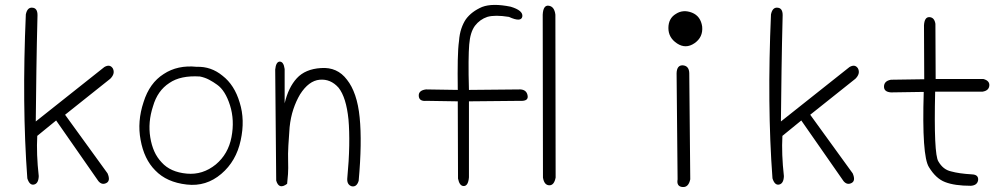

<svg xmlns="http://www.w3.org/2000/svg" viewBox="-20 -748 4040 773"><path d="M242 -286 413 -50Q426 -20 408 -11Q390 -2 376 -19L206 -263L130 -201Q126 -128 136 -39Q135 -9 117 -5Q99 -1 90 -30Q68 -326 84 -690Q90 -719 110 -717Q131 -716 131 -687Q128 -570 126.5 -463.5Q125 -357 124 -259L400 -478Q422 -491 434 -473Q445 -452 424 -431Z M772 -479Q830 -481 876 -443Q924 -406 945 -335Q967 -265 949 -183Q931 -99 871 -48Q810 4 732 -5Q651 -14 605 -62Q560 -107 546 -185Q532 -259 558 -337Q582 -414 639 -450Q695 -487 772 -479ZM785 -440Q707 -445 662 -414Q614 -383 596 -320Q575 -256 585 -195Q590 -164 601 -139Q612 -114 631 -94Q666 -55 732 -49Q796 -43 849 -86Q899 -128 912 -196Q925 -264 906 -324Q887 -384 854 -407Q839 -418 822 -427Q805 -436 785 -440Z M1088 -468Q1091 -499 1106 -500Q1122 -500 1126 -470V-332Q1141 -396 1175 -433Q1209 -470 1272 -474Q1338 -479 1377 -427Q1397 -402 1410 -364Q1423 -326 1428 -275Q1433 -225 1432 -161Q1431 -97 1424 -20Q1416 6 1396 2Q1377 -4 1378 -28Q1385 -102 1386 -161.5Q1387 -221 1383 -267Q1374 -356 1343 -395Q1311 -431 1267 -427Q1223 -423 1188 -368Q1172 -341 1161 -308Q1150 -275 1146 -236Q1143 -197 1141 -162.5Q1139 -128 1140 -99Q1141 -70 1139.5 -47Q1138 -24 1136 -8Q1103 17 1092 -21Z M2029 -680Q1973 -689 1942 -680Q1912 -670 1892 -644Q1882 -630 1876.5 -611.5Q1871 -593 1869 -568Q1867 -544 1866.5 -498.5Q1866 -453 1868 -386L2076 -388Q2100 -386 2104 -364Q2109 -340 2074 -342L1868 -340V-34Q1865 1 1847 1Q1830 1 1824 -29L1823 -340L1697 -342Q1668 -339 1666 -361Q1664 -384 1695 -388L1823 -386Q1822 -456 1823 -505.5Q1824 -555 1828 -583Q1830 -611 1837.5 -633Q1845 -655 1856 -671Q1879 -702 1921 -720Q1963 -736 2036 -721Q2086 -706 2083 -682Q2079 -657 2029 -680ZM2217 -33Q2211 -2 2192 -2Q2171 -2 2166 -33L2165 -689Q2167 -728 2189 -725Q2212 -722 2216 -689Z M2776 -574Q2741 -550 2706 -573Q2671 -596 2671 -635Q2671 -674 2701 -692Q2730 -711 2766 -697Q2801 -683 2807 -641Q2811 -598 2776 -574ZM2759 -26Q2752 7 2728 5Q2703 3 2708 -26L2704 -453Q2705 -486 2729 -485Q2754 -483 2755 -454Z M3242 -286 3413 -50Q3426 -20 3408 -11Q3390 -2 3376 -19L3206 -263L3130 -201Q3126 -128 3136 -39Q3135 -9 3117 -5Q3099 -1 3090 -30Q3068 -326 3084 -690Q3090 -719 3110 -717Q3131 -716 3131 -687Q3128 -570 3126.5 -463.5Q3125 -357 3124 -259L3400 -478Q3422 -491 3434 -473Q3445 -452 3424 -431Z M3747 -430H3939Q3965 -423 3963 -403Q3961 -383 3936 -379H3745Q3739 -127 3758 -98Q3777 -65 3809 -58Q3841 -49 3893 -46Q3920 -45 3918 -23Q3915 -2 3889 0Q3823 0 3785 -15Q3748 -29 3720 -75Q3691 -120 3699 -378L3567 -376Q3539 -378 3539 -399Q3539 -422 3567 -427L3701 -429L3700 -646Q3702 -680 3722 -679Q3742 -678 3746 -652Z"/></svg>

Font: Yomogi
Style: Regular
Weight: 400
Designer: satsuyako
Foundry: satsuyako
Version: Version 3.100